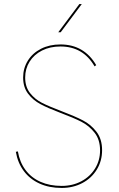

<svg xmlns="http://www.w3.org/2000/svg" viewBox="-20 -921 586 946"><path d="M58 -173 68 -175Q77 -122 105.5 -83.8Q134 -45.5 179.5 -25.2Q225 -5 284 -5Q337.5 -5 380.5 -27.8Q423.5 -50.5 448.2 -90.5Q473 -130.5 473 -180Q473 -233 446 -267.2Q419 -301.5 381 -321Q343 -340.5 275 -366Q215.5 -388.5 179 -408Q142.5 -427.5 118.2 -459.5Q94 -491.5 94 -539Q94 -585 117.2 -622.2Q140.5 -659.5 182.2 -680.8Q224 -702 278 -702Q336.5 -702 380.8 -676Q425 -650 454 -600L446 -594Q389.5 -692 278 -692Q226.5 -692 187 -672Q147.5 -652 125.8 -617.2Q104 -582.5 104 -539Q104 -493 128 -462.5Q152 -432 187 -414.2Q222 -396.5 284 -373Q350 -348 389.2 -327.5Q428.5 -307 455.8 -271.2Q483 -235.5 483 -181Q483 -128 457 -85.5Q431 -43 385.5 -19Q340 5 284 5Q222.5 5 175 -16.5Q127.5 -38 97.5 -78Q67.5 -118 58 -173ZM371 -901H383L279 -762H267Z"/></svg>

Font: HK Grotesk Thin
Style: Regular
Weight: 100
Designer: Alfredo Marco Pradil
Foundry: Hanken Design Co.
Version: Version 3.001